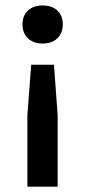

<svg xmlns="http://www.w3.org/2000/svg" viewBox="-20 -529 314 709"><path d="M137.2 -368.2Q103.5 -368.2 83.3 -387.5Q63 -406.7 63 -439Q63 -471.2 83.3 -490Q103.5 -508.8 137.2 -508.8Q171.9 -508.8 191.9 -490Q211.9 -471.2 211.9 -439Q211.9 -406.7 191.7 -387.5Q171.4 -368.2 137.2 -368.2ZM81.1 160.2V-104L95.2 -290H179.2L192.9 -104V160.2Z"/></svg>

Font: Work Sans Medium
Style: Regular
Weight: 500
Designer: Wei Huang
Foundry: Wei Huang
Version: Version 2.012